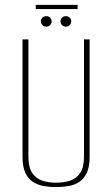

<svg xmlns="http://www.w3.org/2000/svg" viewBox="-20 -752 458 784"><path d="M209 12Q182 12 157.5 7.5Q133 3 113.5 -10Q94 -23 83 -47.5Q72 -72 72 -112V-591H96V-113Q96 -68 112 -45Q128 -22 153.5 -14Q179 -6 209 -6Q239 -6 265 -14Q291 -22 307 -45Q323 -68 323 -113V-591H346V-112Q346 -72 335 -47.5Q324 -23 305 -10Q286 3 261 7.5Q236 12 209 12ZM169 -643Q160 -643 153.5 -649.5Q147 -656 147 -665Q147 -674 153.5 -680Q160 -686 169 -686Q178 -686 184.5 -680Q191 -674 191 -665Q191 -656 184.5 -649.5Q178 -643 169 -643ZM249 -643Q240 -643 233.5 -649.5Q227 -656 227 -665Q227 -674 233.5 -680Q240 -686 249 -686Q258 -686 264.5 -680Q271 -674 271 -665Q271 -656 264.5 -649.5Q258 -643 249 -643ZM126 -715V-732H297V-715Z"/></svg>

Font: Alumni Sans Thin
Style: Regular
Weight: 100
Designer: Robert E. Leuschke
Foundry: Robert E. Leuschke
Version: Version 1.018